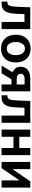

<svg xmlns="http://www.w3.org/2000/svg" viewBox="1506 -2100 603 3656"><g transform="rotate(90 1808.0 -271.5)"><path d="M9.8 0V-110.8H27.3Q47.9 -110.8 62.3 -119.6Q76.7 -128.4 86.2 -149.2Q95.7 -169.9 101.1 -205.8Q106.4 -241.7 108.9 -295.9L118.2 -545.9H534.2V0H397.5V-435.5H248.5L241.2 -270Q237.3 -173.3 215.3 -113.8Q193.4 -54.2 153.6 -27.1Q113.8 0 55.2 0Z M904.8 10.7Q823.7 10.7 764.4 -24.4Q705.1 -59.6 672.9 -123Q640.6 -186.5 640.6 -270.5Q640.6 -355 672.9 -418.7Q705.1 -482.4 764.4 -517.6Q823.7 -552.7 904.8 -552.7Q985.8 -552.7 1044.9 -517.6Q1104 -482.4 1136.2 -418.7Q1168.5 -355 1168.5 -270.5Q1168.5 -186.5 1136.2 -123Q1104 -59.6 1044.9 -24.4Q985.8 10.7 904.8 10.7ZM904.8 -98.1Q946.3 -98.1 974.1 -121.1Q1002 -144 1015.9 -183.1Q1029.8 -222.2 1029.8 -271Q1029.8 -319.8 1015.9 -358.9Q1002 -397.9 974.1 -420.7Q946.3 -443.4 904.8 -443.4Q862.8 -443.4 835.2 -420.7Q807.6 -397.9 793.7 -359.1Q779.8 -320.3 779.8 -271Q779.8 -222.2 793.7 -183.1Q807.6 -144 835.2 -121.1Q862.8 -98.1 904.8 -98.1Z M1718.8 0H1588.4V-438H1489.7Q1435.1 -438 1410.2 -418.2Q1385.3 -398.4 1385.3 -361.8Q1385.3 -326.2 1410.4 -306.9Q1435.5 -287.6 1490.7 -287.6H1643.1V-188.5H1476.1Q1366.2 -188.5 1308.1 -236.3Q1250 -284.2 1250 -363.3Q1250 -445.3 1307.4 -495.6Q1364.7 -545.9 1472.7 -545.9H1718.8ZM1376.5 0H1227.1L1380.9 -249.5H1526.9Z M1793.5 0V-110.8H1811Q1831.5 -110.8 1845.9 -119.6Q1860.4 -128.4 1869.9 -149.2Q1879.4 -169.9 1884.8 -205.8Q1890.1 -241.7 1892.6 -295.9L1901.9 -545.9H2317.9V0H2181.2V-435.5H2032.2L2024.9 -270Q2021 -173.3 1999 -113.8Q1977.1 -54.2 1937.3 -27.1Q1897.5 0 1838.9 0Z M2834.5 -336.4V-225.6H2546.9V-336.4ZM2584.5 -545.9V0H2447.8V-545.9ZM2933.6 -545.9V0H2797.4V-545.9Z M3551.3 0H3414.1V-333.5H3409.7L3180.7 0H3063.5V-545.9H3200.2V-213.4H3204.6L3432.1 -545.9H3551.3Z"/></g></svg>

Font: Inter Cardless
Style: Bold
Weight: 700
Designer: Rasmus Andersson
Foundry: rsms
Version: Version 4.001;git-9221beed3